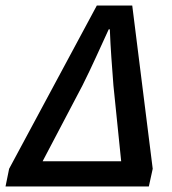

<svg xmlns="http://www.w3.org/2000/svg" viewBox="-50 -674 620 694"><path d="M-30 0 -17 -64 300 -654H428L502 -64L488 0ZM104 -91H388L360 -365Q356 -417 352.5 -466.5Q349 -516 347 -568H343Q319 -516 296.5 -466.5Q274 -417 248 -365Z"/></svg>

Font: Source Sans 3 SemiBold
Style: Italic
Weight: 600
Italic angle: -11°
Designer: Paul D. Hunt
Foundry: Adobe
Version: Version 3.046;hotconv 1.0.118;makeotfexe 2.5.65603